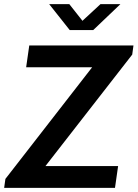

<svg xmlns="http://www.w3.org/2000/svg" viewBox="-28 -905 663 925"><path d="M-8 0 -2 -43 416 -581H98L113 -686H615L609 -642L191 -105H541L526 0ZM308 -760 209 -885H306L384 -786H349L456 -885H552L421 -760Z"/></svg>

Font: Chivo Medium Medium
Style: Italic
Weight: 500
Italic angle: -8.05°
Version: Version 2.002